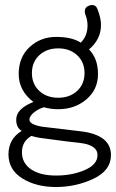

<svg xmlns="http://www.w3.org/2000/svg" viewBox="-20 -534 465 770"><path d="M106 11Q68 33 68 76.5Q68 120 104.5 145Q141 170 205 170Q269 170 320 148Q371 126 371 88Q371 47 299 39Q274 37 140 19Q118 15 106 11ZM319 -241Q319 -285 289.5 -312.5Q260 -340 213.5 -340Q167 -340 137.5 -312.5Q108 -285 108 -241Q108 -197 137.5 -169.5Q167 -142 213.5 -142Q260 -142 289.5 -169.5Q319 -197 319 -241ZM349 -514Q365 -514 371 -497Q385 -462 385 -434Q385 -376 337 -336Q373 -299 373 -237Q373 -175 326.5 -135.5Q280 -96 213 -96Q183 -96 156 -104Q133 -97 115.5 -82.5Q98 -68 98 -54Q98 -35 148 -26Q170 -23 307 -7Q425 8 425 88Q425 150 354.5 183Q284 216 204.5 216Q125 216 69.5 181.5Q14 147 14 85Q14 23 67 -9Q45 -22 45 -54Q45 -98 114 -125Q55 -170 55 -237.5Q55 -305 99 -345.5Q143 -386 205.5 -386Q268 -386 304 -363Q331 -390 331 -432Q331 -453 324 -471Q312 -501 336 -511Q343 -514 349 -514Z"/></svg>

Font: Flamenco
Style: Regular
Weight: 400
Designer: Luciano Vergara
Foundry: Luciano Vergara
Version: Version 1.002